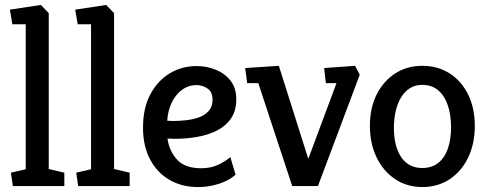

<svg xmlns="http://www.w3.org/2000/svg" viewBox="-20 -752 1974 776"><path d="M32 0 24 -54 84 -68V-654H30L20 -713L145 -732L177 -699V-69L240 -54V0Z M296 0 288 -54 348 -68V-654H294L284 -713L409 -732L441 -699V-69L504 -54V0Z M780 4Q715 4 665 -25Q615 -54 586.5 -108Q558 -162 558 -236Q558 -315 587.5 -370.5Q617 -426 666 -455.5Q715 -485 775 -485Q816 -485 852.5 -470Q889 -455 912 -425.5Q935 -396 935 -351Q935 -304 913.5 -273Q892 -242 856 -224Q820 -206 776 -198.5Q732 -191 687 -191L657 -192Q664 -141 696 -106.5Q728 -72 793 -72Q832 -72 861.5 -86Q891 -100 911 -117L932 -46Q918 -33 895 -21.5Q872 -10 842.5 -3Q813 4 780 4ZM656 -264 681 -263Q704 -263 731.5 -266Q759 -269 783.5 -277.5Q808 -286 823.5 -303.5Q839 -321 839 -349Q839 -380 819 -394Q799 -408 775 -408Q741 -408 715 -388.5Q689 -369 673.5 -336Q658 -303 656 -264Z M1161 0 1024 -416H979L971 -477L1107 -486L1226 -110L1340 -416H1297L1290 -477L1415 -486L1434 -450L1265 0Z M1687 4Q1625 4 1577 -28Q1529 -60 1502 -116Q1475 -172 1475 -243Q1475 -317 1503 -371.5Q1531 -426 1578.5 -456Q1626 -486 1687 -486Q1749 -486 1797 -455.5Q1845 -425 1872 -370Q1899 -315 1899 -243Q1899 -171 1872 -115Q1845 -59 1797 -27.5Q1749 4 1687 4ZM1687 -73Q1725 -73 1751 -93.5Q1777 -114 1790 -151Q1803 -188 1803 -238Q1803 -287 1790 -326Q1777 -365 1751 -387Q1725 -409 1687 -409Q1658 -409 1636.5 -395.5Q1615 -382 1600.5 -357.5Q1586 -333 1579 -301.5Q1572 -270 1572 -234Q1572 -185 1585.5 -148.5Q1599 -112 1624.5 -92.5Q1650 -73 1687 -73Z"/></svg>

Font: Kreon
Style: Regular
Weight: 400
Designer: Julia Petretta
Foundry: Julia Petretta and Eli Heuer
Version: Version 2.002